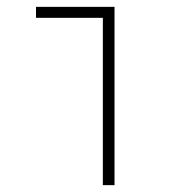

<svg xmlns="http://www.w3.org/2000/svg" viewBox="-20 -540 540 560"><path d="M280 0V-488H85V-520H314V0Z"/></svg>

Font: M PLUS 1 Code ExtraLight
Style: Regular
Weight: 250
Designer: Coji Morishita
Foundry: UNDERFOREST DESIGN
Version: Version 1.002